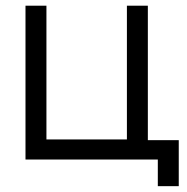

<svg xmlns="http://www.w3.org/2000/svg" viewBox="-20 -560 658 674"><path d="M534 93.5V0H69.5V-540H143V-70.5H425.5V-540H499V-68H607.5V93.5Z"/></svg>

Font: Cns Manrope
Style: Regular
Weight: 400
Designer: Mikhail Sharanda
Foundry: Mikhail Sharanda
Version: Version 4.504